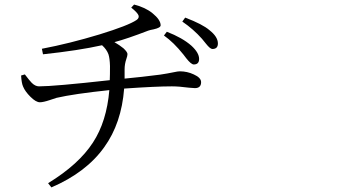

<svg xmlns="http://www.w3.org/2000/svg" viewBox="-20 -773 1540 848"><path d="M207 54.7 192.4 36.1Q328.1 -46.9 390.6 -143.6Q451.2 -236.3 462.9 -375Q305.7 -358.4 229.5 -340.8Q218.8 -337.9 200.2 -331.1Q170.9 -321.3 156.2 -321.3Q138.7 -321.3 114.3 -345.7Q90.8 -369.1 82 -390.6Q75.2 -405.3 73.2 -439.5L89.8 -444.3Q110.4 -417 120.1 -407.2Q135.7 -391.6 152.3 -391.6Q218.8 -391.6 464.8 -418.9Q465.8 -439.5 465.8 -481.4Q464.8 -515.6 459 -533.2Q451.2 -554.7 430.7 -573.2Q326.2 -549.8 169.9 -533.2L165 -557.6Q288.1 -581.1 419.9 -621.1Q546.9 -660.2 583 -684.6Q595.7 -693.4 591.8 -705.1Q586.9 -717.8 559.6 -739.3L572.3 -752.9Q622.1 -740.2 653.3 -714.8Q689.5 -685.5 689.5 -661.1Q689.5 -650.4 659.2 -643.6Q642.6 -640.6 634.8 -637.7Q541 -601.6 485.4 -586.9Q508.8 -573.2 525.4 -559.6Q543 -543 543 -534.2Q543 -526.4 538.1 -512.7Q530.3 -490.2 530.3 -466.8Q530.3 -446.3 530.3 -425.8Q603.5 -432.6 687.5 -443.4Q719.7 -448.2 748 -454.1Q765.6 -458 774.4 -458Q806.6 -458 835.9 -444.3Q868.2 -429.7 868.2 -410.2Q868.2 -383.8 840.8 -383.8Q835 -383.8 814.5 -385.7Q770.5 -391.6 739.3 -391.6Q668.9 -391.6 528.3 -381.8Q516.6 -228.5 440.4 -123Q361.3 -11.7 207 54.7ZM835.9 -488.3Q824.2 -488.3 802.7 -515.6Q794.9 -526.4 790 -532.2Q747.1 -585.9 704.1 -616.2L716.8 -632.8Q785.2 -606.4 825.2 -571.3Q859.4 -540 859.4 -512.7Q859.4 -488.3 835.9 -488.3ZM918 -556.6Q908.2 -556.6 889.6 -580.1Q878.9 -593.8 872.1 -601.6Q834 -644.5 785.2 -677.7L797.9 -695.3Q875 -666 905.3 -639.6Q942.4 -610.4 942.4 -581.1Q942.4 -556.6 918 -556.6Z"/></svg>

Font: Bpmf GenYo Min R
Style: R
Weight: 400
Foundry: But Ko
Version: Version 1.320